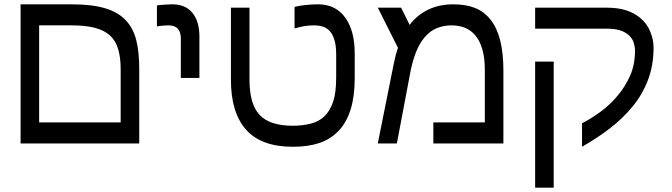

<svg xmlns="http://www.w3.org/2000/svg" viewBox="-20 -653 3060 874"><path d="M613.8 0H73.7V-633.3H306.6Q398.9 -633.3 458 -615.5Q517.1 -597.7 550.8 -562.5Q585.9 -526.4 599.9 -471.7Q613.8 -417 613.8 -341.3ZM529.3 -95.7V-338.4Q529.3 -390.1 518.1 -428.7Q506.8 -467.3 481 -491.2Q454.6 -515.1 411.9 -526.4Q369.1 -537.6 304.7 -537.6Q272 -537.6 235.6 -537.6Q199.2 -537.6 158.2 -537.6V-95.7Z M887.7 -298.3H803.2V-478Q803.2 -506.8 789.6 -522.2Q775.9 -537.6 746.6 -537.6Q738.3 -537.6 723.4 -536.4Q708.5 -535.2 694.3 -532.7V-628.4Q707 -630.4 728.3 -631.8Q749.5 -633.3 764.6 -633.3Q824.2 -633.3 856 -594.5Q887.7 -555.7 887.7 -487.3Z M1594.7 -295.9Q1594.7 -215.3 1576.2 -155.3Q1557.6 -95.2 1521.5 -57.6Q1484.4 -19 1433.6 -2Q1382.8 15.1 1313 15.1Q1169.4 15.1 1100.3 -62.5Q1031.2 -140.1 1031.2 -289.6V-618.2H1115.7V-290.5Q1115.7 -178.7 1162.1 -129.6Q1208.5 -80.6 1313 -80.6Q1356.4 -80.6 1394.3 -90.1Q1432.1 -99.6 1456.5 -123.5Q1482.9 -148.9 1496.6 -190.2Q1510.3 -231.4 1510.3 -300.8V-405.3Q1510.3 -447.3 1501.7 -473.4Q1493.2 -499.5 1479 -513.7Q1464.4 -528.3 1446 -533Q1427.7 -537.6 1409.7 -537.6Q1385.7 -537.6 1364.7 -533.9Q1343.8 -530.3 1325.2 -524.4H1320.8V-621.6Q1341.8 -627 1370.1 -630.1Q1398.4 -633.3 1427.7 -633.3Q1470.2 -633.3 1501.7 -616.7Q1533.2 -600.1 1553.7 -569.8Q1574.2 -540.5 1584.5 -500Q1594.7 -459.5 1594.7 -410.2Z M1844.7 -539.6Q1879.4 -585.4 1929.7 -609.4Q1980 -633.3 2042.5 -633.3Q2101.1 -633.3 2142.6 -616.7Q2184.1 -600.1 2213.4 -563Q2242.2 -526.9 2256.8 -469.5Q2271.5 -412.1 2271.5 -332V0H1952.6V-95.7H2187V-334.5Q2187 -390.1 2175.5 -429Q2164.1 -467.8 2144 -491.7Q2123 -516.1 2095.7 -526.9Q2068.4 -537.6 2035.2 -537.6Q2002 -537.6 1970.2 -525.6Q1938.5 -513.7 1910.6 -480.5Q1887.7 -452.6 1872.6 -412.8Q1857.4 -373 1847.7 -323.2L1786.6 0H1699.7L1772.9 -365.2Q1776.9 -385.3 1781.2 -401.4Q1785.6 -417.5 1791.5 -435.5L1699.7 -618.2H1805.7Z M2955.1 -436.5Q2955.1 -356 2929.9 -289.6Q2904.8 -223.1 2859.4 -168Q2814.5 -113.3 2756.6 -68.8Q2698.7 -24.4 2629.4 15.1V-91.8Q2669.9 -112.3 2713.1 -143.8Q2756.3 -175.3 2790.5 -216.3Q2826.7 -259.3 2848.6 -309.1Q2870.6 -358.9 2870.6 -422.9Q2870.6 -438.5 2864.7 -458.5Q2858.9 -478.5 2841.3 -493.7Q2824.2 -508.3 2801 -515.4Q2777.8 -522.5 2739.3 -522.5H2416V-618.2H2737.3Q2792.5 -618.2 2829.3 -606.4Q2866.2 -594.7 2894 -571.8Q2925.3 -545.9 2940.2 -508.8Q2955.1 -471.7 2955.1 -436.5ZM2500.5 201.2H2416V-372.6H2500.5Z"/></svg>

Font: IranNastaliq
Style: Regular
Weight: 400
Designer: Hossein Zahedi
Version: Version 1.5